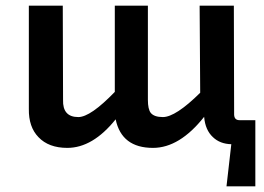

<svg xmlns="http://www.w3.org/2000/svg" viewBox="-20 -510 933 679"><path d="M883 149H781L798 0Q758 -1 733 -25Q706 -50 702 -96V-97Q615 13 521 13Q410 13 389 -88Q308 13 218 13Q152 13 116 -25Q81 -61 82 -125V-490H202L203 -157Q201 -96 257 -96Q300 -96 386 -185V-490H503V-157Q503 -124 513 -111Q525 -96 556 -96Q601 -96 688 -182L686 -490H807L808 -104Q809 -85 827 -85H883Z"/></svg>

Font: Taylor Sans Upright Semi Bold
Style: Regular
Weight: 600
Italic angle: -8°
Designer: Natanael Gama
Version: Version 1.001 September 8, 2015